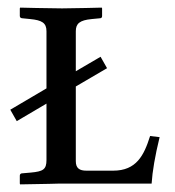

<svg xmlns="http://www.w3.org/2000/svg" viewBox="-20 -482 460 504"><path d="M277 -34H207C189 -34 179 -40 179 -59V-255L261 -303L244 -333L179 -295V-400C179 -420 189 -429 221 -432L242 -434C246 -434 248 -436 248 -440V-460L247 -462C247 -462 170 -460 143 -460C112 -460 33 -462 33 -462L32 -460V-440C32 -436 35 -434 39 -434L59 -432C90 -429 102 -422 102 -400V-250L7 -194L24 -164L102 -210V-62C102 -37 93 -32 61 -29L38 -27C35 -27 32 -25 32 -21V0L33 2C113 1 123 0 133 0H378C380 -32 387 -73 399 -122L374 -125C358 -74 338 -34 277 -34Z"/></svg>

Font: Linux Libertine O C
Style: Regular
Weight: 400
Designer: Philipp H. Poll
Foundry: Philipp H. Poll
Version: Version 4.0.3